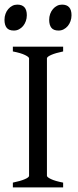

<svg xmlns="http://www.w3.org/2000/svg" viewBox="-22 -819 340 839"><path d="M34.2 0V-21Q67.4 -27.8 86.2 -35.9Q105 -43.9 105 -50.8V-564Q105 -569.8 87.2 -578.6Q69.3 -587.4 34.2 -594.2V-615.2H253.9V-594.2Q220.7 -587.4 201.9 -579.1Q183.1 -570.8 183.1 -564V-50.8Q183.1 -44.9 200.9 -36.4Q218.8 -27.8 253.9 -21V0ZM290.5 -752.4Q290.5 -738.8 286.1 -726.6Q281.7 -714.4 274.2 -705.3Q266.6 -696.3 256.3 -690.9Q246.1 -685.5 233.9 -685.5Q211.9 -685.5 202.4 -697.8Q192.9 -710 192.9 -732.4Q192.9 -746.1 197.3 -758.3Q201.7 -770.5 209.5 -779.5Q217.3 -788.6 227.3 -793.7Q237.3 -798.8 249 -798.8Q290.5 -798.8 290.5 -752.4ZM95.2 -752.4Q95.2 -738.8 90.8 -726.6Q86.4 -714.4 78.9 -705.3Q71.3 -696.3 61 -690.9Q50.8 -685.5 38.6 -685.5Q16.6 -685.5 7.1 -697.8Q-2.4 -710 -2.4 -732.4Q-2.4 -746.1 2 -758.3Q6.3 -770.5 14.2 -779.5Q22 -788.6 32 -793.7Q42 -798.8 53.7 -798.8Q95.2 -798.8 95.2 -752.4Z"/></svg>

Font: Gentium Plus Viet
Style: Regular
Weight: 400
Designer: J. Victor Gaultney, Annie Olsen, Iska Routamaa, Becca Hirsbrunner
Foundry: SIL International
Version: Version 5.000